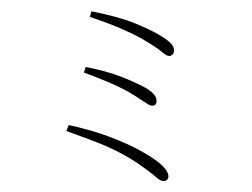

<svg xmlns="http://www.w3.org/2000/svg" viewBox="-51 -776 1102 841"><g transform="rotate(5 500.0 -355.5)"><path d="M627 -632.8Q666 -613.3 679.4 -599.9Q692.9 -586.4 692.9 -569.8Q692.9 -558.1 686.5 -552.5Q680.2 -546.9 673.8 -546.9Q662.6 -546.9 651.4 -554.7Q640.1 -562.5 623 -573.2Q585.9 -594.7 543 -613.8Q500 -632.8 444.3 -650.9Q388.7 -668.9 313 -687L317.9 -711.9Q440.9 -698.7 514.9 -675.3Q588.9 -651.9 627 -632.8ZM308.1 -441.9 314 -466.8Q409.2 -457 478.5 -436Q547.9 -415 586.9 -397Q613.3 -383.3 624.8 -370.6Q636.2 -357.9 636.2 -341.8Q636.2 -323.2 615.2 -323.2Q608.4 -323.2 597.7 -329.3Q586.9 -335.4 571.8 -342.8Q537.1 -362.8 500.7 -378.7Q464.4 -394.5 418.2 -409.4Q372.1 -424.3 308.1 -441.9ZM253.9 -180.2 262.2 -207Q363.3 -194.3 446 -170.9Q528.8 -147.5 587.6 -121.1Q646.5 -94.7 675.8 -73.2Q716.8 -43.5 716.8 -18.1Q716.8 -10.7 711.2 -4.9Q705.6 1 694.8 1Q681.6 1 666 -11Q650.4 -22.9 627 -37.1Q576.7 -68.4 533.4 -88.9Q490.2 -109.4 447.8 -124.3Q405.3 -139.2 358.4 -151.9Q311.5 -164.6 253.9 -180.2Z"/></g></svg>

Font: Source Han Serif CN ExtraLight
Style: Regular
Weight: 250
Designer: Ryoko NISHIZUKA  (kana & ideographs); Frank Grießhammer (Latin, Greek & Cyrillic); Wenlong ZHANG  (bopomofo); Sandoll Co
Foundry: Adobe Systems Incorporated
Version: Version 1.001;PS 1.001;hotconv 16.6.54;makeotf.lib2.5.65590